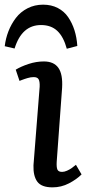

<svg xmlns="http://www.w3.org/2000/svg" viewBox="-51 -785 376 819"><path d="M132.8 -765.1Q168 -765.1 195.3 -751Q222.7 -736.8 239.7 -711.9Q256.8 -687 266.6 -656.2Q276.4 -625.5 278.8 -588.9L233.9 -577.1Q220.2 -627.9 193.6 -653.1Q167 -678.2 124 -678.2Q42 -678.2 11.2 -578.1L-30.8 -587.9Q-26.9 -621.1 -14.9 -651.9Q-2.9 -682.6 16.8 -708.5Q36.6 -734.4 66.7 -749.8Q96.7 -765.1 132.8 -765.1ZM118.2 -415Q119.1 -436.5 114 -446.3Q108.9 -456.1 92.8 -456.1Q86.4 -456.1 79.8 -455.1Q73.2 -454.1 66.2 -451.9Q59.1 -449.7 54.4 -448.2Q49.8 -446.8 42.2 -443.8Q34.7 -440.9 32.2 -439.9L16.1 -487.8Q38.6 -501.5 71 -512.2Q103.5 -522.9 136.2 -522.9Q178.7 -522.9 198 -495.6Q217.3 -468.3 213.9 -410.2L190.9 -95.2Q189.5 -71.8 193.8 -61.8Q198.2 -51.8 213.9 -51.8Q223.6 -51.8 234.9 -56.9Q246.1 -62 253.2 -66.9Q260.3 -71.8 272.9 -82L296.9 -41Q275.9 -20 243.2 -2.9Q210.4 14.2 172.9 14.2Q126 14.2 108.2 -10Q90.3 -34.2 91.8 -80.1Z"/></svg>

Font: Literata Book Medium
Style: Italic
Weight: 500
Italic angle: -3°
Designer: Latin by Veronika Burian and Jose Scaglione. Greek by Irene Vlachou. Cyrillic by Vera Evstafieva
Foundry: TypeTogether
Version: Version 1.003;PS 001.003;hotconv 1.0.88;makeotf.lib2.5.64775